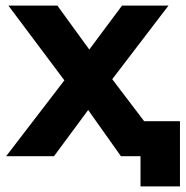

<svg xmlns="http://www.w3.org/2000/svg" viewBox="-20 -558 663 686"><path d="M623 -125V108H482V0H412L295 -165L173 0H2L210 -271L10 -538H185L299 -381L416 -538H582L381 -275L495 -125Z"/></svg>

Font: mBank
Style: Bold
Weight: 700
Designer: Julieta Ulanovsky
Foundry: Julieta Ulanovsky
Version: Version 7.200